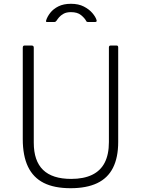

<svg xmlns="http://www.w3.org/2000/svg" viewBox="-20 -982 744 1012"><path d="M603 -234Q603 -152 575.5 -97.5Q548 -43 492 -16.5Q436 10 352 10Q266 10 210.5 -18Q155 -46 127.5 -103.5Q100 -161 100 -249V-730Q100 -742 109 -742H147Q158 -742 158 -731V-230Q158 -134 207 -86.5Q256 -39 355 -39Q421 -39 465.5 -60.5Q510 -82 532 -125Q554 -168 554 -233V-732Q554 -742 563 -742H595Q603 -742 603 -732V-234ZM481 -866H444Q440 -866 438 -867Q436 -868 434 -872Q426 -887 407 -902.5Q388 -918 354 -918Q330 -918 315 -909.5Q300 -901 291.5 -891Q283 -881 278 -873Q275 -869 272.5 -867.5Q270 -866 265 -866H227Q223 -866 222.5 -869Q222 -872 223 -874Q229 -894 245 -914.5Q261 -935 288 -948.5Q315 -962 354 -962Q394 -962 422 -947.5Q450 -933 467 -913Q484 -893 489 -876Q492 -866 481 -866Z"/></svg>

Font: Libre Franklin ExtraLight
Style: Regular
Weight: 250
Designer: Pablo Impallari, Rodrigo Fuenzalida, Nhung Nguyen
Foundry: Impallari Type
Version: Version 3.000